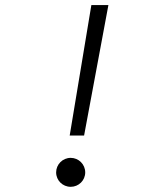

<svg xmlns="http://www.w3.org/2000/svg" viewBox="-20 -718 626 748"><path d="M251.5 -189.9H307.6L402.3 -698.2H335.9ZM255.4 9.8C286.6 9.8 312 -15.1 312 -46.4C312 -77.6 286.6 -103 255.4 -103C224.1 -103 198.7 -77.6 198.7 -46.4C198.7 -15.1 224.1 9.8 255.4 9.8Z"/></svg>

Font: Cascadia Mono PL Light
Style: Italic
Weight: 300
Italic angle: -10°
Monospace: yes
Designer: Aaron Bell
Foundry: Saja Typeworks
Version: Version 2404.023